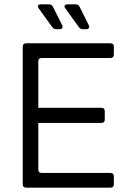

<svg xmlns="http://www.w3.org/2000/svg" viewBox="-20 -867 621 887"><path d="M101 0Q85 0 85 -16V-651Q85 -667 101 -667H490Q506 -667 506 -651V-615Q506 -599 490 -599H173Q157 -599 157 -583V-369H448Q464 -369 464 -353V-315Q464 -299 448 -299H157V-84Q157 -68 173 -68H490Q506 -68 506 -52V-16Q506 0 490 0ZM240 -732Q228 -732 221 -742L159 -828Q153 -836 156 -841.5Q159 -847 169 -847H206Q219 -847 225 -835L267 -751Q271 -743 267.5 -737.5Q264 -732 255 -732ZM363 -732Q351 -732 344 -742L282 -828Q276 -836 279 -841.5Q282 -847 292 -847H329Q342 -847 348 -835L390 -751Q394 -743 390.5 -737.5Q387 -732 378 -732Z"/></svg>

Font: Pitagon Sans
Style: Regular
Weight: 400
Designer: Travis Tran
Foundry: Pitagon
Version: Version 1.001; ttfautohint (v1.8.4.7-5d5b);gftools[0.9.26]